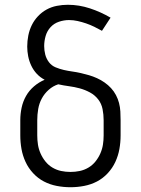

<svg xmlns="http://www.w3.org/2000/svg" viewBox="-20 -772 590 804"><path d="M275 12Q246 12 217.5 6.5Q189 1 164 -12Q139 -25 119 -46.5Q99 -68 87 -94Q75 -120 70 -148Q65 -176 65 -205V-269Q65 -295 70.5 -321Q76 -347 89 -370Q102 -393 122.5 -410.5Q143 -428 167 -438Q148 -448 134 -463Q120 -478 111 -497Q102 -516 98 -536.5Q94 -557 94 -577Q94 -600 98.5 -623Q103 -646 113 -666.5Q123 -687 139 -704Q155 -721 175 -732Q195 -743 218 -747.5Q241 -752 264 -752Q311 -752 356.5 -737Q402 -722 443 -698L407 -643Q391 -652 374.5 -660Q358 -668 340.5 -674Q323 -680 305 -684Q287 -688 269 -688Q248 -688 227 -681Q206 -674 191.5 -658Q177 -642 171 -621Q165 -600 165 -579Q165 -561 169.5 -543.5Q174 -526 185 -511.5Q196 -497 213 -490Q230 -483 247.5 -479Q265 -475 283 -472.5Q301 -470 318.5 -466Q336 -462 353 -457Q370 -452 386.5 -444.5Q403 -437 418 -426.5Q433 -416 445 -403Q457 -390 465.5 -374Q474 -358 478.5 -340.5Q483 -323 484 -305Q485 -287 485 -269V-205Q485 -176 480 -148Q475 -120 463 -94Q451 -68 431 -46.5Q411 -25 386 -12Q361 1 332.5 6.5Q304 12 275 12ZM275 -52Q295 -52 314 -56Q333 -60 350 -70Q367 -80 379.5 -95.5Q392 -111 400 -129Q408 -147 411 -166Q414 -185 414 -205V-269Q414 -292 409.5 -315Q405 -338 391 -356Q377 -374 356.5 -385Q336 -396 314 -402Q292 -408 269 -411Q246 -414 224 -419Q202 -412 184 -396Q166 -380 155 -359.5Q144 -339 140 -315.5Q136 -292 136 -269V-205Q136 -185 139 -166Q142 -147 150 -129Q158 -111 170.5 -95.5Q183 -80 200 -70Q217 -60 236 -56Q255 -52 275 -52Z"/></svg>

Font: Lode
Style: Regular
Weight: 400
Monospace: yes
Designer: Belleve Invis
Foundry: Belleve Invis
Version: Version 29.2.0; ttfautohint (v1.8.3)